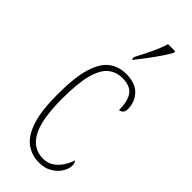

<svg xmlns="http://www.w3.org/2000/svg" viewBox="-252 -803 851 851"><g transform="rotate(45 173.5 -378.0)"><path d="M203 10Q159 10 123.5 -15Q88 -40 68 -99.5Q48 -159 48 -263Q48 -371 67 -431.5Q86 -492 120 -517Q154 -542 200 -542Q257 -542 286 -511.5Q315 -481 315 -437Q315 -420 307 -413Q299 -406 290 -406Q290 -462 270 -489.5Q250 -517 200 -517Q163 -517 135 -495Q107 -473 91.5 -418Q76 -363 76 -264Q76 -131 109 -73Q142 -15 203 -15Q233 -15 254 -29.5Q275 -44 289 -66Q303 -88 310 -110Q314 -106 316 -100Q318 -94 318 -83Q318 -65 304.5 -43Q291 -21 265.5 -5.5Q240 10 203 10ZM171 -619Q194 -663 210.5 -697.5Q227 -732 237 -766H282V-756Q273 -739 255 -712.5Q237 -686 216 -658Q195 -630 176 -606H171Z"/></g></svg>

Font: Noto Serif Myanmar ExtraCondensed Thin
Style: Regular
Weight: 100
Width: 2
Designer: Ben Mitchell and the Monotype Design Team
Foundry: Monotype Imaging Inc.
Version: Version 2.106; ttfautohint (v1.8.4.7-5d5b)